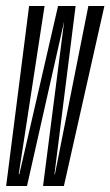

<svg xmlns="http://www.w3.org/2000/svg" viewBox="-32 -620 368 640"><path d="M-11.5 0H58L182 -549.5L111.5 0H181L316 -600H262.5L151 -39H149.5L220 -600H161.5L32.5 -39.5H30.5L116.5 -600H65Z"/></svg>

Font: Anybody UltraCondensed Light
Style: Italic
Weight: 300
Width: 1
Italic angle: -10°
Version: Version 1.113;gftools[0.9.25]